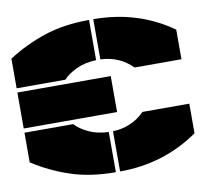

<svg xmlns="http://www.w3.org/2000/svg" viewBox="-80 -797 958 894"><g transform="rotate(-10 399.5 -350.0)"><path d="M397 -520Q342.8 -518.1 302 -498.5Q261.2 -479 240.2 -455.1H9.8V-595.2Q91.3 -647.9 184.6 -679Q277.8 -710 397 -710ZM9.8 -105V-245.1H240.2Q261.2 -221.2 302 -201.7Q342.8 -182.1 397 -180.2V9.8Q277.8 9.8 184.6 -21.2Q91.3 -52.2 9.8 -105ZM9.8 -265.1V-435.1H451.2V-265.1ZM417 9.8V-180.2Q506.3 -183.6 567.9 -245.1H789.1V-105Q624.5 9.8 417 9.8ZM417 -520V-710Q627 -710 789.1 -595.2V-455.1H567.9Q506.3 -516.6 417 -520Z"/></g></svg>

Font: Nastup Basic
Style: Regular
Weight: 400
Designer: Maksym Kobuzan
Foundry: Zakznak
Version: Version 1.020;FEAKit 1.0